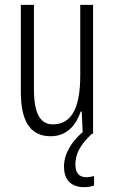

<svg xmlns="http://www.w3.org/2000/svg" viewBox="-20 -645 472 792"><path d="M291 33C291 -10 310 -47 359 -93H364V-625H311V-333C311 -196 273 -132 198 -132C146 -132 120 -177 120 -278V-625H66V-266C66 -149 102 -83 189 -83C257 -83 294 -130 313 -185H317L321 -100C275 -61 244 -10 244 42C244 97 273 127 327 127C344 127 359 124 368 120V81C362 83 349 86 336 86C306 86 291 68 291 33Z"/></svg>

Font: Noto Sans Kannada UI ExtraCondensed Light
Style: Regular
Weight: 300
Width: 2
Designer: Jelle Bosma - Monotype Design Team
Foundry: Monotype Imaging Inc.
Version: Version 2.005